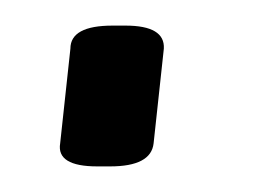

<svg xmlns="http://www.w3.org/2000/svg" viewBox="-20 -128 218 150"><path d="M56 2Q24 2 27 -16L35 -90Q35 -108 68 -108H78Q109 -108 108 -90L100 -16Q98 2 66 2Z"/></svg>

Font: Asap Condensed Condensed Light
Style: Italic
Weight: 300
Width: 3
Italic angle: -6°
Designer: Pablo Cosgaya
Foundry: Omnibus-Type
Version: Version 3.001; ttfautohint (v1.8.4.7-5d5b)